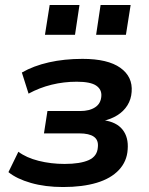

<svg xmlns="http://www.w3.org/2000/svg" viewBox="-20 -743 601 773"><path d="M234 10Q162 10 104.5 -6.5Q47 -23 14 -50L54 -132Q86 -108 135.5 -95.5Q185 -83 240 -83Q303 -83 337.5 -98.5Q372 -114 374 -151Q377 -179 358 -192.5Q339 -206 299 -206H157L171 -296H303Q340 -296 363 -311Q386 -326 388 -356Q390 -383 367 -398.5Q344 -414 289 -414Q237 -414 188 -402Q139 -390 95 -366L68 -451Q115 -478 177 -492Q239 -506 312 -506Q414 -506 464.5 -470Q515 -434 510 -373Q508 -343 493 -319Q478 -295 452.5 -279Q427 -263 394 -256L397 -259Q449 -252 473.5 -221Q498 -190 494 -141Q491 -93 458.5 -58.5Q426 -24 369 -7Q312 10 234 10ZM367 -603 385 -723H506L487 -603ZM161 -603 180 -723H300L282 -603Z"/></svg>

Font: Nunito Sans 9pt
Style: Bold Italic
Weight: 700
Italic angle: -9°
Version: Version 3.101;gftools[0.9.27]